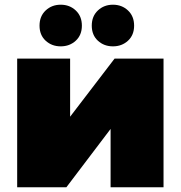

<svg xmlns="http://www.w3.org/2000/svg" viewBox="-20 -796 768 816"><path d="M53 0V-547H278V-300L467 -547H675V0H450V-248L262 0ZM460 -599Q422 -599 396 -623Q370 -647 370 -687Q370 -727 396 -751.5Q422 -776 460 -776Q498 -776 524 -751.5Q550 -727 550 -687Q550 -647 524 -623Q498 -599 460 -599ZM238 -599Q200 -599 174 -623Q148 -647 148 -687Q148 -727 174 -751.5Q200 -776 238 -776Q276 -776 302 -751.5Q328 -727 328 -687Q328 -647 302 -623Q276 -599 238 -599Z"/></svg>

Font: MOST Montserrat Black
Style: Regular
Weight: 900
Designer: Julieta Ulanovsky
Foundry: Julieta Ulanovsky
Version: Version 8.000;March 11, 2024;FontCreator 15.0.0.2926 64-bit